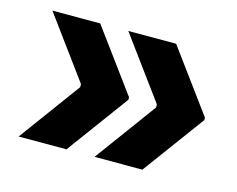

<svg xmlns="http://www.w3.org/2000/svg" viewBox="-67 -574 743 601"><g transform="rotate(15 304.5 -274.0)"><path d="M281 -70H436L583 -270V-278L436 -478H281L427 -279V-269ZM35 -70H190L337 -270V-278L190 -478H35L181 -279V-269Z"/></g></svg>

Font: Fixel Display Bold
Style: Bold
Weight: 700
Designer: AlfaBravo + MacPaw
Foundry: Kyrylo Tkachov, Marchela Mozhyna, Serhii Makarenko, Maria Weinstein, Zakhar Kryvoshyya
Version: Version 1.211